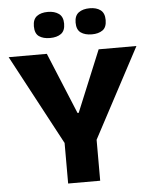

<svg xmlns="http://www.w3.org/2000/svg" viewBox="-58 -919 771 967"><g transform="rotate(-5 327.0 -435.0)"><path d="M247 0V-205L4 -660H197L325 -350H331L459 -660H650L409 -207V0ZM432 -738Q397 -738 376 -753Q355 -768 355 -804Q355 -839 376 -854.5Q397 -870 432 -870Q466 -870 486.5 -854.5Q507 -839 507 -804Q507 -767 486 -752.5Q465 -738 432 -738ZM220 -738Q186 -738 165 -752.5Q144 -767 144 -804Q144 -839 164.5 -854.5Q185 -870 220 -870Q254 -870 275.5 -854.5Q297 -839 297 -804Q297 -768 276 -753Q255 -738 220 -738Z"/></g></svg>

Font: Bricolage Grotesque 24pt ExtraBold
Style: Regular
Weight: 800
Designer: Mathieu Triay
Foundry: Atelier Triay
Version: Version 1.001;gftools[0.9.33.dev8+g029e19f]